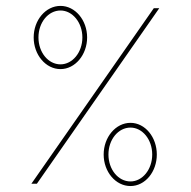

<svg xmlns="http://www.w3.org/2000/svg" viewBox="-20 -623 646 651"><path d="M185.1 -388.7C234.9 -388.7 275.4 -437.5 275.4 -496.1C275.4 -554.7 234.9 -603 185.1 -603C134.8 -603 94.2 -554.7 94.2 -496.1C94.2 -437.5 134.8 -388.7 185.1 -388.7ZM86.4 0H105L520 -595.2H501.5ZM185.1 -404.8C143.6 -404.8 110.4 -445.3 110.4 -496.1C110.4 -546.9 143.6 -587.4 185.1 -587.4C225.6 -587.4 259.3 -546.9 259.3 -496.1C259.3 -445.3 225.6 -404.8 185.1 -404.8ZM422.4 7.8C472.2 7.8 511.7 -40.5 511.7 -99.1C511.7 -157.7 472.2 -206.5 422.4 -206.5C372.1 -206.5 331.5 -157.7 331.5 -99.1C331.5 -40.5 372.1 7.8 422.4 7.8ZM422.4 -7.8C380.9 -7.8 347.7 -48.3 347.7 -99.1C347.7 -149.9 380.9 -190.4 422.4 -190.4C462.9 -190.4 496.1 -149.9 496.1 -99.1C496.1 -48.3 462.9 -7.8 422.4 -7.8Z"/></svg>

Font: Now Thin
Style: Regular
Weight: 100
Designer: Alfredo Marco Pradil
Foundry: Alfredo Marco Pradil
Version: Version 1.200;hotconv 1.0.109;makeotfexe 2.5.65596